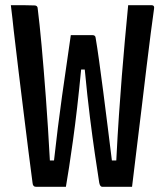

<svg xmlns="http://www.w3.org/2000/svg" viewBox="-20 -720 640 743"><path d="M22 -700Q45 -700 67.5 -700Q90 -700 113 -699Q126 -699 126 -686Q133 -631 141 -543.5Q149 -456 157.5 -342.5Q166 -229 173 -99H189Q203 -226 220 -347.5Q237 -469 254 -584H338Q349 -584 350 -574Q356 -539 363.5 -485Q371 -431 379.5 -365.5Q388 -300 396.5 -231.5Q405 -163 413 -99H430Q435 -198 440.5 -277.5Q446 -357 451.5 -426Q457 -495 463 -561Q469 -627 476 -700H566Q579 -700 576 -685Q571 -651 563.5 -592.5Q556 -534 547 -460Q538 -386 528.5 -305.5Q519 -225 509 -145.5Q499 -66 491 3H376Q367 3 364 -13Q356 -64 347 -125.5Q338 -187 328 -266.5Q318 -346 308 -451H294Q279 -295 262.5 -177Q246 -59 235 3H120Q107 3 106 -12Q99 -62 90.5 -131.5Q82 -201 72 -280.5Q62 -360 52 -443Q42 -526 33 -603Q31 -623 28 -649.5Q25 -676 22 -700Z"/></svg>

Font: Recursive Mn Lnr St Med
Style: Regular
Weight: 500
Monospace: yes
Version: Version 1.079;hotconv 1.0.112;makeotfexe 2.5.65598; ttfautoh